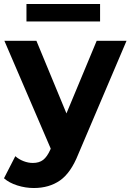

<svg xmlns="http://www.w3.org/2000/svg" viewBox="-22 -743 656 965"><path d="M614 -538 371 33Q334 126 279.5 164Q225 202 148 202Q106 202 65 189Q24 176 -2 153L55 42Q73 58 96.5 67Q120 76 143 76Q175 76 195 60.5Q215 45 231 9L233 4L0 -538H161L312 -173L464 -538ZM111 -723H481V-635H111Z"/></svg>

Font: Montserrat-Bold
Style: Bold
Weight: 700
Version: Version 7.200